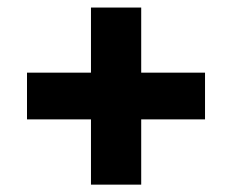

<svg xmlns="http://www.w3.org/2000/svg" viewBox="-20 -565 627 519"><path d="M361.7 -65.9H225.9V-544.6H361.7ZM53 -242.3V-368.6H534.2V-242.3Z"/></svg>

Font: Anek Gurmukhi Medium SemiExpanded
Style: Regular
Weight: 500
Width: 6
Version: Version 1.003